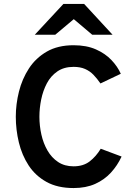

<svg xmlns="http://www.w3.org/2000/svg" viewBox="-20 -941 682 972"><path d="M352.5 11Q271.5 11 215.5 -20Q159.5 -51 125.2 -103.2Q91 -155.5 75.5 -219.8Q60 -284 60 -350Q60 -413.5 76 -477.5Q92 -541.5 126.5 -594.5Q161 -647.5 217 -679.8Q273 -712 352.5 -712Q418 -712 465.5 -691Q513 -670 544.2 -637Q575.5 -604 591.5 -567.5L488.5 -518.5Q471.5 -543.5 453 -562.5Q434.5 -581.5 410.2 -592Q386 -602.5 352.5 -602.5Q304 -602.5 270.5 -579.5Q237 -556.5 217.2 -519Q197.5 -481.5 188.5 -437.2Q179.5 -393 179.5 -350Q179.5 -304.5 189.5 -259.8Q199.5 -215 220.5 -178.8Q241.5 -142.5 274.2 -120.8Q307 -99 352.5 -99Q401.5 -99 433.8 -123.8Q466 -148.5 490 -188L595.5 -148.5Q574.5 -103 541.5 -67Q508.5 -31 461.8 -10Q415 11 352.5 11ZM156 -765 301 -921H406L550 -765H447L353.5 -844L259.5 -765Z"/></svg>

Font: Overpass SemiBold
Style: Regular
Weight: 600
Designer: Delve Withrington, Dave Bailey, Thomas Jockin
Foundry: Delve Fonts LLC
Version: Version 4.000